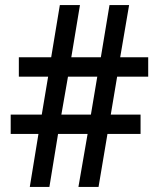

<svg xmlns="http://www.w3.org/2000/svg" viewBox="-20 -734 623 754"><path d="M440 -433 415 -284H532V-208H402L367 0H288L324 -208H208L174 0H97L131 -208H22V-284H144L169 -433H54V-509H181L215 -714H294L260 -509H376L410 -714H487L452 -509H562V-433ZM221 -284H337L362 -433H247Z"/></svg>

Font: Noto Sans Hebrew SemiCondensed Medium
Style: Regular
Weight: 500
Width: 4
Designer: Monotype Design Team
Foundry: Monotype Imaging Inc.
Version: Version 2.003